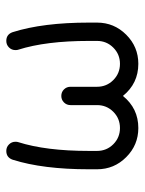

<svg xmlns="http://www.w3.org/2000/svg" viewBox="56 -508 464 616"><g transform="rotate(-90 288.0 -200.0)"><path d="M111.8 -411.8Q124.1 -411.8 132.6 -403.2Q141.2 -394.7 141.2 -382.4Q141.2 -376.5 140 -373.5Q111.8 -284.7 111.8 -147.1V-120.6Q111.8 -90 133.2 -68.5Q154.7 -47.1 185.3 -47.1Q215.9 -47.1 237.4 -68.5Q258.8 -90 258.8 -120.6V-205.9Q258.8 -218.2 267.4 -226.8Q275.9 -235.3 288.2 -235.3Q300.6 -235.3 309.1 -226.8Q317.6 -218.2 317.6 -205.9V-120.6Q317.6 -90 339.1 -68.5Q360.6 -47.1 391.2 -47.1Q421.8 -47.1 443.2 -68.5Q464.7 -90 464.7 -120.6V-147.1Q464.7 -284.7 436.5 -373.5Q435.3 -376.5 435.3 -382.4Q435.3 -394.7 443.8 -403.2Q452.4 -411.8 464.7 -411.8Q485.9 -411.8 492.9 -391.2Q523.5 -294.1 523.5 -147.1V-120.6Q523.5 -65.9 484.7 -27.1Q445.9 11.8 391.2 11.8Q328.2 11.8 288.2 -37.6Q248.2 11.8 185.3 11.8Q130.6 11.8 91.8 -27.1Q52.9 -65.9 52.9 -120.6V-147.1Q52.9 -294.1 83.5 -391.2Q90.6 -411.8 111.8 -411.8Z"/></g></svg>

Font: OpenGost Type B TT
Style: Regular
Weight: 400
Version: Version 0.3